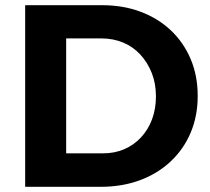

<svg xmlns="http://www.w3.org/2000/svg" viewBox="-20 -720 809 740"><path d="M373 -700Q455 -700 522.5 -674.5Q590 -649 639 -602.5Q688 -556 715 -492Q742 -428 742 -350Q742 -273 715 -209Q688 -145 638 -98Q588 -51 519.5 -25.5Q451 0 368 0H77V-700ZM377 -129Q422 -129 459 -145Q496 -161 523.5 -190.5Q551 -220 566 -260Q581 -300 581 -349Q581 -398 565 -438.5Q549 -479 521 -509.5Q493 -540 454.5 -556Q416 -572 370 -572H235V-129Z"/></svg>

Font: Alexandria SemiBold
Style: Regular
Weight: 600
Designer: Mohamed Gaber
Foundry: Kief Type Foundry
Version: Version 5.100